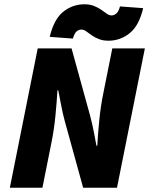

<svg xmlns="http://www.w3.org/2000/svg" viewBox="-20 -876 696 896"><path d="M26 0 156 -650H314L400 -338Q406 -316 411 -293.5Q416 -271 420.5 -247Q425 -223 430 -196H434Q437 -252 443.5 -317Q450 -382 462 -440L504 -650H656L526 0H368L282 -312Q273 -345 266.5 -379.5Q260 -414 252 -454H248Q245 -399 238.5 -334Q232 -269 220 -210L178 0ZM486 -686Q460 -686 440.5 -694Q421 -702 407 -712Q393 -722 382 -730Q371 -738 360 -738Q348 -738 338 -730Q328 -722 320 -696L212 -704Q232 -787 275.5 -821.5Q319 -856 374 -856Q400 -856 419.5 -848Q439 -840 453 -830Q467 -820 478.5 -812Q490 -804 500 -804Q512 -804 522.5 -812.5Q533 -821 540 -846L648 -838Q629 -756 585 -721Q541 -686 486 -686Z"/></svg>

Font: Source Sans 3 Black
Style: Italic
Weight: 900
Italic angle: -11°
Designer: Paul D. Hunt
Foundry: Adobe
Version: Version 3.052;hotconv 1.1.0;makeotfexe 2.6.0